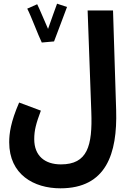

<svg xmlns="http://www.w3.org/2000/svg" viewBox="-20 -793 708 1043"><path d="M207 -562 274 -568V-569C288 -607 335 -729 344 -755L290 -773C284 -758 260 -689 241 -636C221 -681 193 -749 182 -770L128 -746C149 -706 188 -600 207 -562ZM30 -20C30 155 164 230 308 230C557 230 618 42 611 -194L594 -736H456L476 -186C483 0 455 100 311 100C224 100 166 54 166 -37C166 -86 176 -122 202 -192L84 -236C38 -130 30 -68 30 -20Z"/></svg>

Font: Noto Sans Arabic UI Cn
Style: Bold
Weight: 700
Width: 3
Designer: Monotype Design Team, Nadine Chahine and Nizar Qandah
Foundry: Monotype Imaging Inc.
Version: Version 2.010